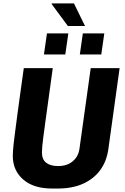

<svg xmlns="http://www.w3.org/2000/svg" viewBox="-20 -1080 722 1110"><path d="M281.5 10Q173.5 10 113.8 -42.5Q54 -95 54 -178.5Q54 -190.5 55 -205.5Q56 -220.5 58 -241Q60 -261.5 63.8 -289.5Q67.5 -317.5 72.2 -354.8Q77 -392 83.5 -440.2Q90 -488.5 98.5 -549.5Q107 -610.5 117.5 -686H285Q270.5 -580.5 260 -504.2Q249.5 -428 242.2 -375.2Q235 -322.5 230.5 -288Q226 -253.5 224.2 -232.5Q222.5 -211.5 222.5 -198Q222.5 -158.5 247 -139.2Q271.5 -120 316 -120Q368.5 -120 401.2 -148.2Q434 -176.5 439.5 -221L504.5 -686H671.5L606.5 -218.5Q597 -148.5 559.8 -97.2Q522.5 -46 460.5 -18Q398.5 10 313 10ZM372.5 -929.5 278 -1057.5 280 -1060.5H407.5L471.5 -929.5ZM234 -765 251.5 -887H375L357.5 -765ZM441.5 -765 459 -887H583L565.5 -765Z"/></svg>

Font: Chivo Medium
Style: Italic
Weight: 500
Italic angle: -8.05°
Designer: Hector Gatti
Foundry: Omnibus-Type
Version: Version 2.002